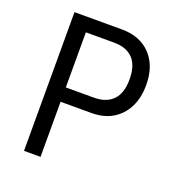

<svg xmlns="http://www.w3.org/2000/svg" viewBox="-128 -811 852 917"><g transform="rotate(20 297.5 -352.5)"><path d="M95 0V-705H335Q398 -705 442.5 -679.5Q487 -654 511.5 -607Q536 -560 536 -494Q536 -429 511.5 -381Q487 -333 442.5 -306.5Q398 -280 335 -280H179V0ZM179 -353H322Q384 -353 418 -387.5Q452 -422 452 -493Q452 -564 418.5 -598.5Q385 -633 322 -633H179Z"/></g></svg>

Font: Nunito Sans 7pt Condensed
Style: Regular
Weight: 400
Width: 3
Designer: Vernon Adams
Foundry: Vernon Adams
Version: Version 3.101;gftools[0.9.27]